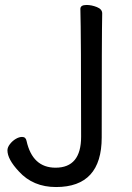

<svg xmlns="http://www.w3.org/2000/svg" viewBox="-20 -731 532 774"><path d="M206 23Q113 23 56 -40Q10 -89 10 -125Q10 -137 20 -150Q30 -163 43.5 -171Q57 -179 69 -179Q84 -179 87 -163Q111 -55 204 -55Q307 -55 307 -180Q307 -589 304 -695Q304 -711 329 -711Q349 -711 370.5 -702.5Q392 -694 392 -677Q390 -588 390 -177Q390 23 206 23Z"/></svg>

Font: LXGW WenKai Lite Medium
Style: Regular
Weight: 500
Designer: LXGW / Fontworks Inc.
Foundry: LXGW / Fontworks Inc.
Version: Version 1.511; March 25, 2025